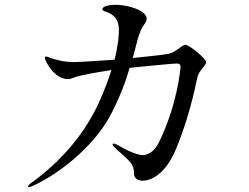

<svg xmlns="http://www.w3.org/2000/svg" viewBox="-20 -767 1040 801"><path d="M754 -580C737 -580 715 -548 681 -542C662 -538 589 -531 534 -525C545 -565 552 -597 559 -618C568 -645 576 -657 583 -667C589 -675 592 -682 592 -689C592 -723 515 -747 463 -747C442 -747 407 -743 407 -728C408 -721 415 -721 430 -715C469 -699 476 -670 476 -640C476 -622 474 -582 458 -518C401 -514 312 -508 286 -508C255 -508 226 -514 197 -523C184 -528 177 -531 173 -531C170 -531 167 -529 167 -525C167 -516 204 -437 264 -437C274 -437 279 -441 302 -448C325 -454 375 -464 434 -473C437 -473 441 -474 445 -475C433 -437 417 -394 395 -344C333 -207 235 -94 109 -3C101 3 97 7 97 11C97 13 98 14 101 14C105 14 109 12 115 9C216 -35 365 -148 438 -281C478 -356 504 -425 521 -484C601 -492 701 -502 717 -502C727 -502 733 -499 733 -489C733 -477 719 -328 643 -173C620 -126 588 -120 576 -120C542 -120 479 -157 467 -164C460 -167 458 -168 454 -168C453 -168 450 -168 450 -164C450 -161 453 -157 459 -151C467 -142 510 -108 525 -88C533 -77 539 -68 539 -43C539 -22 557 -13 575 -13C607 -13 670 -37 715 -147C748 -228 777 -317 803 -442C805 -454 811 -464 818 -474C827 -486 840 -498 840 -508C840 -522 770 -580 754 -580Z"/></svg>

Font: Shippori Mincho OTF Medium
Style: Regular
Weight: 500
Designer: FONTDASU
Foundry: FONTDASU / Google Inc. / but / Adobe
Version: Version 3.300;hotconv 1.0.109;makeotfexe 2.5.65596